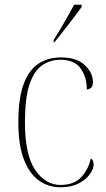

<svg xmlns="http://www.w3.org/2000/svg" viewBox="-20 -786 451 816"><path d="M237 10Q187 10 146.5 -18Q106 -46 82 -107Q58 -168 58 -266Q58 -371 81.5 -431.5Q105 -492 146 -517Q187 -542 239 -542Q305 -542 340 -509.5Q375 -477 375 -437Q375 -420 367 -413Q359 -406 349 -406Q349 -459 322.5 -495.5Q296 -532 237 -532Q193 -532 158.5 -508Q124 -484 105 -426Q86 -368 86 -266Q86 -128 129.5 -64Q173 0 237 0Q296 0 326.5 -34.5Q357 -69 366 -113Q378 -105 378 -87Q378 -69 362 -46Q346 -23 314.5 -6.5Q283 10 237 10ZM208 -616Q230 -651 253.5 -691.5Q277 -732 295 -766H327V-756Q314 -739 294 -712Q274 -685 251.5 -657Q229 -629 211 -606H208Z"/></svg>

Font: Noto Serif Display SemiCondensed Thin
Style: Regular
Weight: 100
Width: 4
Designer: Monotype Design Team
Foundry: Monotype Imaging Inc.
Version: Version 2.009